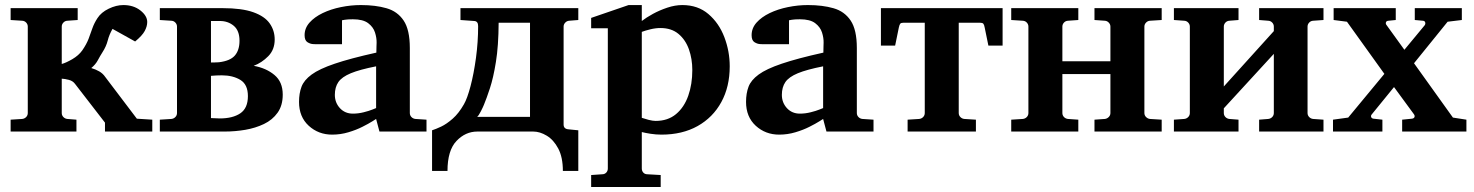

<svg xmlns="http://www.w3.org/2000/svg" viewBox="-20 -520 5826 759"><path d="M582 0H395V-35.2L276.9 -188Q268.1 -200.2 252.2 -204.3Q236.3 -208.5 224.1 -209V-73.2Q224.1 -64 230.5 -57.4Q236.8 -50.8 246.1 -49.8L282.2 -46.9V0H22V-46.9L67.9 -49.8Q77.1 -50.8 83.5 -57.4Q89.8 -64 89.8 -73.2V-415Q89.8 -423.8 83.5 -430.7Q77.1 -437.5 67.9 -438L22 -440.9V-487.8H287.1V-440.9L246.1 -438Q236.8 -437.5 230.5 -430.7Q224.1 -423.8 224.1 -415V-267.1Q240.7 -271.5 265.9 -286.1Q291 -300.8 305.2 -320.8Q322.3 -345.7 330.3 -366.9Q338.4 -388.2 345.2 -408.2Q352.1 -428.2 365.2 -448.2Q379.9 -471.2 409.7 -485.6Q439.5 -500 467.8 -500Q507.8 -500 534.9 -478.8Q562 -457.5 562 -433.1Q562 -416 552.2 -397.7Q542.5 -379.4 514.2 -356L424.8 -405.8Q411.6 -382.8 405.8 -359.6Q399.9 -336.4 384.8 -313Q376 -299.3 366.9 -282.2Q357.9 -265.1 340.8 -251Q357.9 -246.1 372.3 -237.8Q386.7 -229.5 396 -215.8L521 -50.8L582 -46.9Z M1097.7 -146Q1097.7 -103 1077.4 -74.5Q1057.1 -45.9 1023.4 -29.8Q989.7 -13.7 949.5 -6.8Q909.2 0 868.7 0H611.8V-46.9L657.7 -49.8Q667 -50.8 673.3 -57.4Q679.7 -64 679.7 -73.2V-415Q679.7 -423.8 673.3 -430.7Q667 -437.5 657.7 -438L611.8 -440.9V-487.8H859.9Q936 -487.8 981.2 -471.7Q1026.4 -455.6 1046.1 -427.5Q1065.9 -399.4 1065.9 -363.8Q1065.9 -323.7 1040.5 -297.9Q1015.1 -272 982.9 -259.8Q1032.2 -251 1064.9 -223.6Q1097.7 -196.3 1097.7 -146ZM926.8 -358.9Q926.8 -398.9 904.1 -418Q881.3 -437 849.6 -437Q846.7 -437 832.5 -437Q818.4 -437 814 -437V-272.9Q821.3 -272.9 830.6 -273.2Q839.8 -273.4 845.7 -273.9Q890.1 -279.3 908.4 -300.5Q926.8 -321.8 926.8 -358.9ZM960 -140.1Q960 -186 930.2 -204.1Q900.4 -222.2 856.9 -222.2Q846.2 -222.2 835 -221.7Q823.7 -221.2 814 -220.2V-53.2Q819.3 -53.2 831.5 -52.5Q843.8 -51.8 848.6 -51.8Q899.9 -51.8 929.9 -72Q960 -92.3 960 -140.1Z M1666 0H1480L1466.8 -49.8Q1466.8 -49.8 1452.1 -40.5Q1437.5 -31.2 1412.8 -18.8Q1388.2 -6.3 1357.2 2.9Q1326.2 12.2 1293 12.2Q1238.8 12.2 1200.4 -22.9Q1162.1 -58.1 1162.1 -117.2Q1162.1 -150.9 1171.9 -177Q1181.6 -203.1 1211.9 -225.3Q1242.2 -247.6 1303.5 -268.3Q1364.7 -289.1 1467.8 -312Q1467.8 -323.2 1468.3 -337.2Q1468.8 -351.1 1468.8 -351.1Q1469.2 -370.1 1462.4 -391.6Q1455.6 -413.1 1435.3 -428.5Q1415 -443.8 1375 -443.8Q1354.5 -443.8 1343.3 -441.9Q1332 -439.9 1332 -439.9V-345.2H1229Q1229 -345.2 1217.8 -345.7Q1206.5 -346.2 1195.3 -353.3Q1184.1 -360.4 1184.1 -380.9Q1184.1 -408.7 1203.6 -430.7Q1223.1 -452.6 1255.6 -468.3Q1288.1 -483.9 1327.6 -491.9Q1367.2 -500 1406.7 -500Q1464.4 -500 1507.8 -487.5Q1551.3 -475.1 1575.7 -438.7Q1600.1 -402.3 1600.1 -330.1V-73.2Q1600.1 -64 1606.4 -57.4Q1612.8 -50.8 1622.1 -49.8L1666 -46.9ZM1466.8 -92.8V-257.8Q1402.3 -245.1 1366.9 -230.5Q1331.5 -215.8 1317.6 -195.6Q1303.7 -175.3 1303.7 -145Q1303.7 -114.3 1323.7 -92.5Q1343.8 -70.8 1375 -70.8Q1396.5 -70.8 1417.7 -76.2Q1439 -81.5 1452.9 -87.2Q1466.8 -92.8 1466.8 -92.8Z M1688 155.8V-4.9Q1702.1 -9.3 1723.9 -19.5Q1745.6 -29.8 1769.5 -50.8Q1793.5 -71.8 1814 -107.9Q1827.1 -130.4 1840.1 -179.4Q1853 -228.5 1861.6 -291.3Q1870.1 -354 1870.1 -417Q1870.1 -436 1855 -437L1800.3 -440.9V-487.8H2266.1V-440.9L2230 -438Q2221.2 -437.5 2214.6 -430.7Q2208 -423.8 2208 -415V-27.8Q2208 -10.3 2227.1 -8.8L2266.1 -4.9V155.8H2205.1Q2205.1 101.6 2186.8 67.1Q2168.5 32.7 2141.4 16.4Q2114.3 0 2087.9 0H1867.2Q1819.8 0 1784.4 37.4Q1749 74.7 1749 155.8ZM1866.2 -58.1H2075.2V-430.2H1951.2Q1950.7 -338.4 1940.4 -275.1Q1930.2 -211.9 1916.7 -171.1Q1903.3 -130.4 1893.1 -106Q1890.1 -98.1 1881.1 -80.3Q1872.1 -62.5 1866.2 -58.1Z M2864.7 -257.8Q2864.7 -177.2 2831.5 -116.5Q2798.3 -55.7 2737.8 -21.7Q2677.2 12.2 2594.7 12.2Q2573.2 12.2 2551.5 8.8Q2529.8 5.4 2517.1 2V146Q2517.1 155.8 2523.2 162.4Q2529.3 168.9 2539.1 168.9L2591.8 171.9V219.2H2316.9V171.9L2360.8 168.9Q2370.1 168.9 2376.5 162.4Q2382.8 155.8 2382.8 146V-408.2H2316.9V-449.2L2464.8 -500H2517.1V-437Q2534.7 -450.7 2561 -465.1Q2587.4 -479.5 2617.9 -489.7Q2648.4 -500 2677.7 -500Q2738.8 -500 2780.5 -464.4Q2822.3 -428.7 2843.5 -373Q2864.7 -317.4 2864.7 -257.8ZM2716.8 -243.2Q2716.8 -287.1 2703.4 -325Q2689.9 -362.8 2662.1 -386Q2634.3 -409.2 2590.8 -409.2Q2571.8 -409.2 2550.8 -404.1Q2529.8 -398.9 2517.1 -394V-54.2Q2528.3 -50.3 2544.4 -46.1Q2560.5 -42 2571.8 -42Q2620.1 -42 2652.3 -68.8Q2684.6 -95.7 2700.7 -141.4Q2716.8 -187 2716.8 -243.2Z M3433.1 0H3247.1L3233.9 -49.8Q3233.9 -49.8 3219.2 -40.5Q3204.6 -31.2 3179.9 -18.8Q3155.3 -6.3 3124.3 2.9Q3093.3 12.2 3060.1 12.2Q3005.9 12.2 2967.5 -22.9Q2929.2 -58.1 2929.2 -117.2Q2929.2 -150.9 2939 -177Q2948.7 -203.1 2979 -225.3Q3009.3 -247.6 3070.6 -268.3Q3131.8 -289.1 3234.9 -312Q3234.9 -323.2 3235.4 -337.2Q3235.8 -351.1 3235.8 -351.1Q3236.3 -370.1 3229.5 -391.6Q3222.7 -413.1 3202.4 -428.5Q3182.1 -443.8 3142.1 -443.8Q3121.6 -443.8 3110.4 -441.9Q3099.1 -439.9 3099.1 -439.9V-345.2H2996.1Q2996.1 -345.2 2984.9 -345.7Q2973.6 -346.2 2962.4 -353.3Q2951.2 -360.4 2951.2 -380.9Q2951.2 -408.7 2970.7 -430.7Q2990.2 -452.6 3022.7 -468.3Q3055.2 -483.9 3094.7 -491.9Q3134.3 -500 3173.8 -500Q3231.4 -500 3274.9 -487.5Q3318.4 -475.1 3342.8 -438.7Q3367.2 -402.3 3367.2 -330.1V-73.2Q3367.2 -64 3373.5 -57.4Q3379.9 -50.8 3389.2 -49.8L3433.1 -46.9ZM3233.9 -92.8V-257.8Q3169.4 -245.1 3134 -230.5Q3098.6 -215.8 3084.7 -195.6Q3070.8 -175.3 3070.8 -145Q3070.8 -114.3 3090.8 -92.5Q3110.8 -70.8 3142.1 -70.8Q3163.6 -70.8 3184.8 -76.2Q3206.1 -81.5 3220 -87.2Q3233.9 -92.8 3233.9 -92.8Z M3943.4 -487.8V-339.8H3887.2L3872.6 -411.1Q3870.6 -422.4 3867.2 -426.3Q3863.8 -430.2 3853.5 -430.2H3552.2Q3542 -430.2 3538.8 -426.3Q3535.6 -422.4 3533.2 -411.1L3518.6 -339.8H3462.4V-487.8ZM3770 -438V-73.2Q3770 -64 3776.4 -57.4Q3782.7 -50.8 3792 -49.8L3837.9 -46.9V0H3567.9V-46.9L3613.8 -49.8Q3623 -50.8 3629.4 -57.4Q3635.7 -64 3635.7 -73.2V-438Z M4572.3 0H4306.6V-46.9L4347.7 -49.8Q4356.4 -50.8 4363 -57.4Q4369.6 -64 4369.6 -73.2V-227.1H4179.7V-73.2Q4179.7 -64 4186 -57.4Q4192.4 -50.8 4201.7 -49.8L4242.7 -46.9V0H3977.5V-46.9L4023.4 -49.8Q4032.7 -50.8 4039.1 -57.4Q4045.4 -64 4045.4 -73.2V-415Q4045.4 -423.8 4039.1 -430.7Q4032.7 -437.5 4023.4 -438L3977.5 -440.9V-487.8H4242.7V-440.9L4201.7 -438Q4192.4 -437.5 4186 -430.7Q4179.7 -423.8 4179.7 -415V-277.8H4369.6V-415Q4369.6 -423.8 4363 -430.7Q4356.4 -437.5 4347.7 -438L4306.6 -440.9V-487.8H4572.3V-440.9L4525.9 -438Q4517.1 -437.5 4510.5 -430.7Q4503.9 -423.8 4503.9 -415V-73.2Q4503.9 -64 4510.5 -57.4Q4517.1 -50.8 4525.9 -49.8L4572.3 -46.9Z M5211.9 0H4957.5V-46.9L4993.7 -49.8Q5002.9 -50.8 5009.3 -57.4Q5015.6 -64 5015.6 -73.2V-307.1L4817.9 -91.8V-73.2Q4817.9 -64 4824.2 -57.4Q4830.6 -50.8 4839.8 -49.8L4876 -46.9V0H4620.6V-46.9L4661.6 -49.8Q4670.9 -50.8 4677.2 -57.4Q4683.6 -64 4683.6 -73.2V-415Q4683.6 -423.8 4677.2 -430.7Q4670.9 -437.5 4661.6 -438L4620.6 -440.9V-487.8H4876V-440.9L4839.8 -438Q4830.6 -437.5 4824.2 -430.7Q4817.9 -423.8 4817.9 -415V-178.2L5015.6 -397V-415Q5015.6 -423.8 5009.3 -430.7Q5002.9 -437.5 4993.7 -438L4957.5 -440.9V-487.8H5211.9V-440.9L5170.9 -438Q5161.6 -437.5 5155.3 -430.7Q5148.9 -423.8 5148.9 -415V-73.2Q5148.9 -64 5155.3 -57.4Q5161.6 -50.8 5170.9 -49.8L5211.9 -46.9Z M5776.9 0H5522.9V-46.9L5561.5 -50.8Q5569.3 -51.8 5571.5 -56.9Q5573.7 -62 5569.8 -67.9L5490.7 -175.8L5402.8 -67.9Q5398.4 -63 5400.4 -57.4Q5402.3 -51.8 5409.7 -50.8L5444.8 -46.9V0H5249.5V-46.9L5309.6 -55.2L5452.6 -228L5304.7 -434.1L5252 -440.9V-487.8H5497.6V-440.9L5468.8 -438Q5460.4 -437.5 5458.7 -431.4Q5457 -425.3 5461.9 -419.9L5531.7 -323.2L5611.8 -419.9Q5615.7 -425.3 5614 -431.4Q5612.3 -437.5 5605 -438L5572.8 -440.9V-487.8H5758.8V-440.9L5702.6 -434.1L5569.8 -270L5723.6 -55.2L5776.9 -46.9Z"/></svg>

Font: Charis
Style: Bold
Weight: 700
Designer: Walt Agee, Miriam Martin, Annie Olsen, Victor Gaultney, Lorna Priest, Alan Ward, Bob Hallissy, Martin Hosken, Sharon Cor
Foundry: SIL Global
Version: Version 7.000